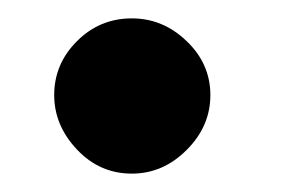

<svg xmlns="http://www.w3.org/2000/svg" viewBox="-20 -171 331 209"><path d="M123.5 18Q88.5 18 63.8 -8.2Q39 -34.5 39 -67.5Q39 -101.5 63.8 -126.2Q88.5 -151 123.5 -151Q157.5 -151 183.2 -126.2Q209 -101.5 209 -67.5Q209 -33.5 183.2 -7.8Q157.5 18 123.5 18Z"/></svg>

Font: Edu NSW ACT Hand
Style: Regular
Weight: 400
Designer: Tina and Corey Anderson, Eben Sorkin, Mirko Velimirovic
Foundry: Sorkin Type Co.
Version: Version 2.000